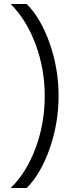

<svg xmlns="http://www.w3.org/2000/svg" viewBox="-20 -757 373 957"><path d="M272 -279Q272 -144 228 -17.5Q184 109 113 180H33Q111 105 157 -18Q203 -141 203 -279Q203 -414 157 -537Q111 -660 33 -737H113Q184 -666 228 -540Q272 -414 272 -279Z"/></svg>

Font: Metropolitano
Style: Regular
Weight: 400
Designer: Fonts by Alex Slobzheninov & Chris M. Simpson / Changes by Cristiano Sobral
Foundry: Fonts by Alex Slobzheninov & Chris M. Simpson / Changes by Cristiano Sobral
Version: Version 1.00;August 30, 2020;FontCreator 13.0.0.2681 64-bit